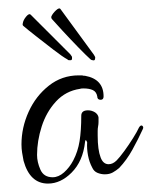

<svg xmlns="http://www.w3.org/2000/svg" viewBox="-20 -420 360 456"><path d="M200 -277Q199 -277 197.5 -277.5Q196 -278 194 -280Q185 -288 166 -307.5Q147 -327 129 -346.5Q111 -366 104 -374Q101 -377 102 -381Q105 -388 113 -395.5Q121 -403 124 -398L203 -290Q207 -284 206 -282Q206 -275 200 -277ZM146 -277Q145 -277 143.5 -277Q142 -277 140 -279Q129 -285 107.5 -301.5Q86 -318 65 -334.5Q44 -351 36 -358Q33 -360 34 -364Q35 -372 42 -380.5Q49 -389 53 -385L147 -291Q152 -285 151 -283Q152 -276 146 -277ZM94 16Q51 16 36 -38Q34 -48 32.5 -57.5Q31 -67 31 -77Q31 -117 48 -154.5Q65 -192 96 -216.5Q127 -241 167 -241H175Q177 -240 182 -240Q226 -232 226 -191Q226 -183 219 -183Q211 -183 211 -191Q209 -202 200.5 -206Q192 -210 178 -210Q172 -210 170 -209Q136 -204 113 -179Q90 -154 79 -119.5Q68 -85 68 -52Q68 -35 76 -17Q84 1 105 1Q119 1 132 -10.5Q145 -22 154 -39Q165 -60 169 -85Q173 -110 173 -145Q173 -158 189 -158Q198 -158 206 -153Q213 -148 214 -141Q214 -136 214 -130.5Q214 -125 213 -120Q212 -115 212 -109Q212 -103 212 -98Q212 -64 219 -46Q225 -30 238 -30Q248 -30 257 -39Q264 -46 275 -61Q286 -76 296 -92Q306 -108 310 -117Q313 -122 316 -122Q318 -122 319.5 -119.5Q321 -117 319 -113Q308 -89 294.5 -64.5Q281 -40 263 -21Q256 -15 248 -10.5Q240 -6 229 -6Q220 -6 211.5 -9.5Q203 -13 199 -22Q192 -35 189 -51Q186 -67 187 -82Q185 -87 184 -87Q182 -87 182 -83Q177 -37 150 -10Q124 16 94 16Z"/></svg>

Font: Puppies Play
Style: Regular
Weight: 400
Designer: Robert E. Leuschke
Foundry: Robert E. Leuschke
Version: Version 1.010; ttfautohint (v1.8.3)